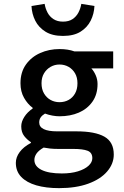

<svg xmlns="http://www.w3.org/2000/svg" viewBox="-20 -757 640 994"><path d="M286 217Q218 217 168 202.5Q118 188 90 159Q62 130 62 86Q62 57 82 30Q102 3 140 -17V-21Q121 -33 105.5 -52.5Q90 -72 90 -103Q90 -127 106 -152Q122 -177 149 -195V-199Q123 -218 104.5 -250.5Q86 -283 86 -326Q86 -383 114 -422.5Q142 -462 188 -482.5Q234 -503 288 -503Q332 -503 365 -491H566V-403H453Q466 -389 475.5 -367.5Q485 -346 485 -322Q485 -268 458.5 -230.5Q432 -193 388 -174Q344 -155 288 -155Q271 -155 251.5 -158.5Q232 -162 213 -169Q198 -160 190.5 -149Q183 -138 183 -123Q183 -100 206.5 -88.5Q230 -77 276 -77H376Q472 -77 520.5 -49.5Q569 -22 569 43Q569 91 534.5 131Q500 171 436.5 194Q373 217 286 217ZM288 -228Q314 -228 335 -239.5Q356 -251 368.5 -273Q381 -295 381 -326Q381 -356 368.5 -377.5Q356 -399 335 -411Q314 -423 288 -423Q263 -423 242 -411Q221 -399 208 -377.5Q195 -356 195 -326Q195 -295 208 -273Q221 -251 242 -239.5Q263 -228 288 -228ZM300 141Q348 141 383.5 130Q419 119 438.5 101Q458 83 458 62Q458 33 433.5 23.5Q409 14 359 14H281Q257 14 239 12Q221 10 206 7Q180 22 169 38Q158 54 158 71Q158 104 195 122.5Q232 141 300 141ZM306 -571Q251 -571 215.5 -593Q180 -615 162.5 -650Q145 -685 143 -726L211 -737Q215 -713 226 -692Q237 -671 257 -658Q277 -645 306 -645Q336 -645 355.5 -658Q375 -671 386 -692Q397 -713 401 -737L469 -726Q467 -685 449.5 -650Q432 -615 397 -593Q362 -571 306 -571Z"/></svg>

Font: Source Code Pro SemiBold
Style: Regular
Weight: 600
Monospace: yes
Designer: Paul D. Hunt, Teo Tuominen
Foundry: Adobe Systems Incorporated
Version: Version 1.018;hotconv 1.0.116;makeotfexe 2.5.65601